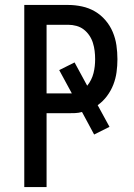

<svg xmlns="http://www.w3.org/2000/svg" viewBox="-20 -755 540 775"><path d="M78 0V-735H255Q283 -735 311 -729Q339 -723 363 -709Q387 -695 405.5 -673.5Q424 -652 435 -626Q446 -600 450 -572Q454 -544 454 -516Q454 -490 450.5 -464Q447 -438 437.5 -413.5Q428 -389 412 -367.5Q396 -346 375 -331H374L422 -243L360 -212L311 -303Q297 -299 283 -298.5Q269 -298 255 -298H168V0ZM270 -378 219 -472 281 -503 332 -409Q341 -420 347.5 -433Q354 -446 357.5 -460Q361 -474 362.5 -488Q364 -502 364 -516Q364 -533 362 -549.5Q360 -566 355 -582Q350 -598 340.5 -612Q331 -626 318 -636Q305 -646 288.5 -650.5Q272 -655 255 -655H168V-378Z"/></svg>

Font: Iosevka Bendy Medium
Style: Regular
Weight: 500
Monospace: yes
Designer: Belleve Invis
Foundry: Belleve Invis
Version: Version 30.1.2